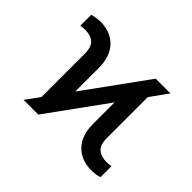

<svg xmlns="http://www.w3.org/2000/svg" viewBox="-121 -755 967 967"><g transform="rotate(45 362.5 -272.0)"><path d="M118.7 0 172.4 -74.2V-381.8Q172.4 -431.2 149.7 -450.2Q127 -469.2 88.4 -469.2Q73.7 -469.2 56.6 -465.8V-543.9Q68.4 -547.4 85.2 -550Q102.1 -552.7 114.7 -552.7Q186 -552.7 229.5 -508.1Q272.9 -463.4 272.9 -381.8V-213.4L513.7 -545.9H618.7L551.3 -452.6V-160.2Q551.3 -111.3 574.5 -92.5Q597.7 -73.7 636.2 -73.7Q643.1 -73.7 651.9 -74.5Q660.6 -75.2 668 -77.1V1Q656.7 5.9 639.6 7.8Q622.6 9.8 609.9 9.8Q538.1 9.8 494.9 -35.2Q451.7 -80.1 451.7 -160.6V-314.9L223.6 0Z"/></g></svg>

Font: Inter
Style: Regular
Weight: 400
Designer: Rasmus Andersson
Foundry: rsms
Version: Version 4.001;git-9221beed3